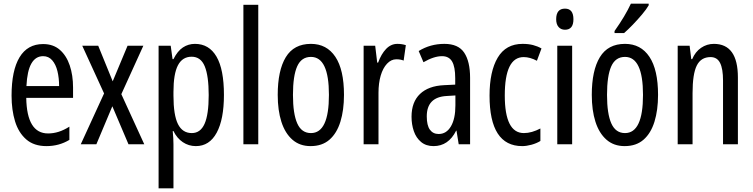

<svg xmlns="http://www.w3.org/2000/svg" viewBox="-20 -786 4103 1046"><path d="M215 -546Q270 -546 306 -514.5Q342 -483 360 -429.5Q378 -376 378 -309V-253H123Q126 -59 242 -59Q271 -59 299.5 -68Q328 -77 358 -96V-24Q302 10 233 10Q165 10 123 -26.5Q81 -63 62 -125Q43 -187 43 -265Q43 -402 86.5 -474Q130 -546 215 -546ZM215 -480Q174 -480 151 -440Q128 -400 124 -317H302Q302 -361 293 -398Q284 -435 264.5 -457.5Q245 -480 215 -480Z M547 -277 428 -537H515L594 -343L675 -537H761L641 -273L766 0H680L592 -207L505 0H420Z M1042 -547Q1119 -547 1159.5 -477.5Q1200 -408 1200 -269Q1200 -136 1160.5 -63Q1121 10 1047 10Q1008 10 976 -11.5Q944 -33 925 -72H921Q923 -51 924 -33Q925 -15 925 0V240H844V-537H910L920 -464H925Q947 -508 976.5 -527.5Q1006 -547 1042 -547ZM1024 -477Q974 -477 949.5 -430.5Q925 -384 925 -285V-265Q925 -159 949.5 -110Q974 -61 1025 -61Q1072 -61 1094.5 -111.5Q1117 -162 1117 -268Q1117 -372 1095.5 -424.5Q1074 -477 1024 -477Z M1387 0H1306V-760H1387Z M1854 -269Q1854 -186 1834.5 -123Q1815 -60 1775 -25Q1735 10 1672 10Q1613 10 1573 -25Q1533 -60 1513 -122.5Q1493 -185 1493 -269Q1493 -402 1537 -474.5Q1581 -547 1674 -547Q1760 -547 1807 -476.5Q1854 -406 1854 -269ZM1576 -269Q1576 -166 1599.5 -113.5Q1623 -61 1674 -61Q1772 -61 1772 -269Q1772 -476 1674 -476Q1622 -476 1599 -424.5Q1576 -373 1576 -269Z M2145 -547Q2169 -547 2191 -540L2179 -456Q2162 -463 2139 -463Q2111 -463 2088.5 -439Q2066 -415 2054 -374Q2042 -333 2042 -280V0H1961V-537H2024L2035 -445H2040Q2057 -492 2083.5 -519.5Q2110 -547 2145 -547Z M2401 -547Q2477 -547 2509 -499Q2541 -451 2541 -362V0H2479L2467 -74H2465Q2423 10 2342 10Q2301 10 2274 -12.5Q2247 -35 2234.5 -71.5Q2222 -108 2222 -150Q2222 -230 2268 -274Q2314 -318 2399 -322L2460 -325V-360Q2460 -422 2443 -451Q2426 -480 2388 -480Q2344 -480 2287 -447L2261 -508Q2324 -547 2401 -547ZM2413 -263Q2305 -257 2305 -152Q2305 -103 2322 -79.5Q2339 -56 2370 -56Q2412 -56 2436.5 -97.5Q2461 -139 2461 -212V-266Z M2825 10Q2647 10 2647 -265Q2647 -397 2691.5 -472Q2736 -547 2827 -547Q2859 -547 2884 -540.5Q2909 -534 2930 -522L2905 -455Q2867 -475 2833 -475Q2730 -475 2730 -266Q2730 -61 2834 -61Q2856 -61 2878.5 -67.5Q2901 -74 2924 -86V-18Q2903 -5 2875.5 2.5Q2848 10 2825 10Z M3058 -739Q3104 -739 3104 -681Q3104 -624 3058 -624Q3036 -624 3023 -639Q3010 -654 3010 -681Q3010 -739 3058 -739ZM3097 -537V0H3016V-537Z M3565 -269Q3565 -186 3545.5 -123Q3526 -60 3486 -25Q3446 10 3383 10Q3324 10 3284 -25Q3244 -60 3224 -122.5Q3204 -185 3204 -269Q3204 -402 3248 -474.5Q3292 -547 3385 -547Q3471 -547 3518 -476.5Q3565 -406 3565 -269ZM3287 -269Q3287 -166 3310.5 -113.5Q3334 -61 3385 -61Q3483 -61 3483 -269Q3483 -476 3385 -476Q3333 -476 3310 -424.5Q3287 -373 3287 -269ZM3514 -757Q3502 -736 3478 -707.5Q3454 -679 3427.5 -651.5Q3401 -624 3380 -606H3328V-617Q3386 -699 3417 -766H3514Z M3869 -547Q4000 -547 4000 -364V0H3919V-348Q3919 -411 3903 -443Q3887 -475 3851 -475Q3799 -475 3776 -429Q3753 -383 3753 -279V0H3672V-537H3737L3746 -464H3751Q3768 -504 3799.5 -525.5Q3831 -547 3869 -547Z"/></svg>

Font: Noto Sans Lao ExtraCondensed
Style: Regular
Weight: 400
Width: 2
Designer: Monotype Design Team
Foundry: Monotype Imaging Inc.
Version: Version 2.004; ttfautohint (v1.8.4.7-5d5b)